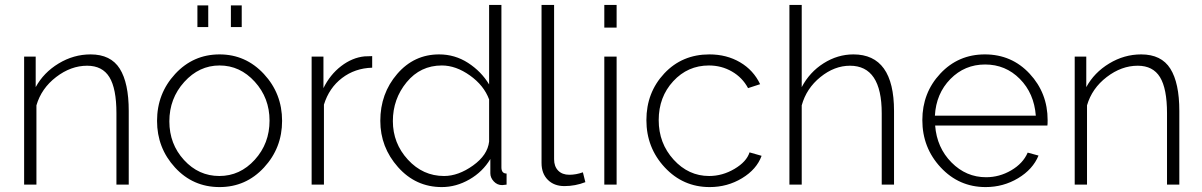

<svg xmlns="http://www.w3.org/2000/svg" viewBox="-20 -750 4884 780"><path d="M503 -299V0H453V-290Q453 -390 424.5 -436.5Q396 -483 334 -483Q268 -483 208 -437Q148 -391 128 -322V0H78V-520H125V-396Q157 -455 218 -492Q279 -529 348 -529Q430 -529 466.5 -471Q503 -413 503 -299Z M826 -640H782V-728H826ZM962 -640H918V-728H962ZM872 10Q764 10 691 -69.5Q618 -149 618 -259Q618 -370 691.5 -449.5Q765 -529 872 -529Q978 -529 1052 -449.5Q1126 -370 1126 -259Q1126 -149 1052.5 -69.5Q979 10 872 10ZM668 -257Q668 -165 727.5 -100Q787 -35 871 -35Q955 -35 1015 -101Q1075 -167 1075 -260Q1075 -352 1015 -418Q955 -484 872 -484Q789 -484 728.5 -417Q668 -350 668 -257Z M1492 -522V-475Q1422 -473 1369.5 -433Q1317 -393 1296 -325V0H1246V-520H1294V-392Q1321 -447 1366 -481.5Q1411 -516 1461 -521Q1474 -522 1492 -522Z M1775 10Q1669 10 1597 -71Q1525 -152 1525 -259Q1525 -370 1593.5 -449.5Q1662 -529 1764 -529Q1828 -529 1881.5 -494.5Q1935 -460 1967 -407V-730H2017V-70Q2017 -45 2038 -45V0Q2022 2 2020 2Q2000 2 1986 -13Q1972 -28 1972 -46V-104Q1941 -52 1887 -21Q1833 10 1775 10ZM1784 -35Q1842 -35 1901.5 -77.5Q1961 -120 1967 -175V-346Q1946 -403 1889 -443.5Q1832 -484 1775 -484Q1688 -484 1632 -416Q1576 -348 1576 -258Q1576 -168 1637 -101.5Q1698 -35 1784 -35Z M2180 -88V-730H2231V-103Q2231 -74 2247.5 -57Q2264 -40 2293 -40Q2320 -40 2348 -50L2358 -10Q2317 6 2273 6Q2231 6 2205.5 -19.5Q2180 -45 2180 -88Z M2485 0H2435V-520H2485ZM2485 -638H2435V-730H2485Z M2862 -529Q2932 -529 2986.5 -497Q3041 -465 3068 -408L3019 -392Q2996 -435 2953.5 -459.5Q2911 -484 2860 -484Q2774 -484 2715 -420Q2656 -356 2656 -262Q2656 -168 2716.5 -101.5Q2777 -35 2861 -35Q2915 -35 2964 -64Q3013 -93 3025 -131L3074 -117Q3054 -62 2994.5 -26Q2935 10 2863 10Q2755 10 2680.5 -70Q2606 -150 2606 -262Q2606 -374 2678.5 -451.5Q2751 -529 2862 -529Z M3612 -299V0H3562V-290Q3562 -483 3433 -483Q3370 -483 3313 -437Q3256 -391 3237 -322V0H3187V-730H3237V-396Q3269 -457 3326 -493Q3383 -529 3447 -529Q3612 -529 3612 -299Z M3984 10Q3876 10 3801.5 -70Q3727 -150 3727 -262Q3727 -373 3800 -451Q3873 -529 3981 -529Q4090 -529 4163 -450.5Q4236 -372 4236 -262Q4236 -243 4235 -240H3779Q3786 -150 3845.5 -90Q3905 -30 3986 -30Q4040 -30 4088 -58Q4136 -86 4155 -130L4199 -118Q4176 -62 4116 -26Q4056 10 3984 10ZM3778 -280H4188Q4181 -371 4123 -429.5Q4065 -488 3982 -488Q3899 -488 3841 -429Q3783 -370 3778 -280Z M4771 -299V0H4721V-290Q4721 -390 4692.5 -436.5Q4664 -483 4602 -483Q4536 -483 4476 -437Q4416 -391 4396 -322V0H4346V-520H4393V-396Q4425 -455 4486 -492Q4547 -529 4616 -529Q4698 -529 4734.5 -471Q4771 -413 4771 -299Z"/></svg>

Font: Raleway
Style: Light
Weight: 300
Designer: Matt McInerney, Pablo Impallari, Rodrigo Fuenzalida
Foundry: Matt McInerney, Pablo Impallari, Rodrigo Fuenzalida
Version: Version 3.000